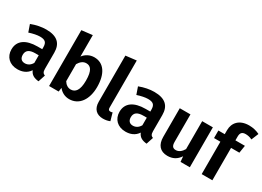

<svg xmlns="http://www.w3.org/2000/svg" viewBox="-21 -1592 3251 2382"><g transform="rotate(30 1604.5 -400.5)"><path d="M511 -159V-390C511 -519 442 -590 283 -590C218 -590 143 -576 71 -548L107 -445C164 -464 220 -475 258 -475C329 -475 360 -453 360 -381V-353H294C125 -353 30 -285 30 -160C30 -56 102 17 216 17C284 17 347 -6 388 -68C411 -12 455 9 519 15L552 -86C525 -96 511 -112 511 -159ZM259 -93C211 -93 185 -122 185 -173C185 -235 226 -266 310 -266H360V-157C337 -116 302 -93 259 -93Z M972 -590C908 -590 851 -559 816 -511V-818L662 -800V0H799L807 -57C843 -11 895 17 957 17C1100 17 1185 -109 1185 -286C1185 -477 1107 -590 972 -590ZM914 -96C874 -96 840 -119 816 -158V-402C842 -446 876 -476 922 -476C982 -476 1025 -435 1025 -286C1025 -147 980 -96 914 -96Z M1441 17C1480 17 1514 9 1539 -2L1508 -111C1499 -107 1490 -105 1478 -105C1455 -105 1446 -118 1446 -143V-818L1293 -800V-138C1293 -39 1348 17 1441 17Z M2059 -159V-390C2059 -519 1990 -590 1831 -590C1766 -590 1691 -576 1619 -548L1655 -445C1712 -464 1768 -475 1806 -475C1877 -475 1908 -453 1908 -381V-353H1842C1673 -353 1578 -285 1578 -160C1578 -56 1650 17 1764 17C1832 17 1895 -6 1936 -68C1959 -12 2003 9 2067 15L2100 -86C2073 -96 2059 -112 2059 -159ZM1807 -93C1759 -93 1733 -122 1733 -173C1733 -235 1774 -266 1858 -266H1908V-157C1885 -116 1850 -93 1807 -93Z M2678 -572H2525V-172C2498 -125 2462 -97 2420 -97C2378 -97 2357 -118 2357 -180V-572H2204V-161C2204 -51 2258 17 2364 17C2440 17 2496 -13 2538 -77L2545 0H2678Z M3074 -703C3101 -703 3132 -698 3167 -681L3209 -783C3167 -804 3116 -818 3058 -818C2918 -818 2848 -735 2848 -630V-572H2757V-464H2848V0H3001V-464H3120L3137 -572H3001V-625C3001 -679 3022 -703 3074 -703Z"/></g></svg>

Font: Glow Sans TC Normal
Style: Bold
Weight: 700
Designer: Ryoko NISHIZUKA (kana, bopomofo & ideographs); Paul D. Hunt (Latin, Greek & Cyrillic); Sandoll Communications, Soo-young
Version: Version 0.93